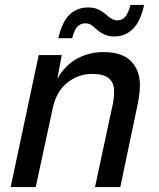

<svg xmlns="http://www.w3.org/2000/svg" viewBox="-20 -754 640 774"><path d="M23 0 136 -532H229L211 -437Q243 -492 291.5 -518Q340 -544 397 -544Q473 -544 508.5 -507Q544 -470 544 -412Q544 -387 539.5 -359Q535 -331 530 -310L465 0H363L431 -317Q435 -333 437.5 -350.5Q440 -368 440 -388Q440 -420 419 -438Q398 -456 352 -456Q295 -456 250.5 -420Q206 -384 192 -315L124 0ZM441 -607Q419 -607 402 -614.5Q385 -622 370 -635Q356 -648 346.5 -654Q337 -660 323 -660Q306 -660 293 -647.5Q280 -635 271 -600H215Q231 -668 261.5 -696Q292 -724 335 -724Q359 -724 376 -716Q393 -708 409 -694Q421 -683 431.5 -677.5Q442 -672 453 -672Q471 -672 483.5 -685Q496 -698 506 -734H561Q546 -666 515 -636.5Q484 -607 441 -607Z"/></svg>

Font: Geist Mono Medium
Style: Italic
Weight: 500
Italic angle: -12°
Monospace: yes
Designer: Basement.studio, Andrés Briganti, Mateo Zaragoza
Foundry: Basement.studio, Vercel, Andrés Briganti, Guido Ferreyra, Mateo Zaragoza
Version: Version 1.500; ttfautohint (v1.8.4.7-5d5b)